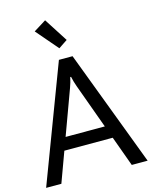

<svg xmlns="http://www.w3.org/2000/svg" viewBox="-139 -1053 902 1142"><g transform="rotate(-15 312.5 -482.0)"><path d="M0 0H93.8L291 -537.1Q296.9 -553.2 301.3 -568.4Q305.7 -583.5 309.1 -599.6H314Q317.4 -583.5 321.8 -568.4Q326.2 -553.2 332 -537.1L527.3 0H625L354.5 -715.8H270.5ZM116.2 -185.5H507.3L479 -262.7H145ZM291 -781.7 345.7 -818.4 252 -964.4 175.3 -916.5Z"/></g></svg>

Font: Roboto Flex
Style: Regular
Weight: 400
Designer: Berlow after Robertson
Foundry: Google
Version: Version 3.200;gftools[0.9.32]